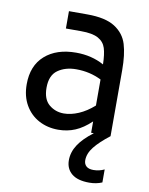

<svg xmlns="http://www.w3.org/2000/svg" viewBox="-88 -617 710 916"><g transform="rotate(10 267.5 -158.5)"><path d="M470 -320V0Q422 37 396.5 69Q371 101 371 134Q371 152 382.5 162.5Q394 173 417 173Q445 173 470 161V224Q442 236 408 236Q351 236 322.5 212Q294 188 294 147Q294 108 317.5 72Q341 36 389 0H376V-55Q338 -19 300 -3Q262 13 218 13Q166 13 124 -9.5Q82 -32 57.5 -74.5Q33 -117 33 -175Q33 -265 89 -314.5Q145 -364 240 -364Q315 -364 375 -331Q374 -380 365 -409Q356 -438 328 -453.5Q300 -469 245 -469H171V-553H260Q348 -553 394 -523.5Q440 -494 455 -444.5Q470 -395 470 -320ZM376 -132V-258Q320 -286 254 -286Q201 -286 165 -260.5Q129 -235 129 -175Q129 -119 159.5 -93.5Q190 -68 231 -68Q265 -68 302.5 -84Q340 -100 376 -132Z"/></g></svg>

Font: Biryani
Style: Regular
Weight: 400
Designer: Dan Reynolds and Mathieu Réguer
Foundry: Dan Reynolds and Mathieu Réguer
Version: Version 1.004; ttfautohint (v1.1) -l 5 -r 5 -G 72 -x 0 -D la